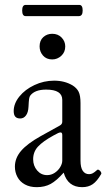

<svg xmlns="http://www.w3.org/2000/svg" viewBox="-20 -755 435 786"><path d="M394.5 -43Q377.4 -13.2 359.6 -1Q341.8 11.2 316.4 11.2Q257.8 11.2 240.7 -48.3Q211.4 -15.1 187.3 -2Q163.1 11.2 130.4 11.2Q102.1 11.2 81.8 0Q61.5 -11.2 51.3 -30.5Q41 -49.8 41 -72.8Q41 -107.9 66.4 -137.5Q91.8 -167 146 -197.3L225.1 -241.2Q234.9 -246.6 234.9 -256.8V-346.2Q234.9 -388.2 168.9 -388.2Q122.6 -388.2 104 -363.8Q100.6 -359.9 99.1 -350.1Q97.7 -340.3 96.7 -318.4Q95.7 -294.9 86.4 -282.5Q77.1 -270 63 -270Q49.3 -270 42.7 -277.3Q36.1 -284.7 36.1 -300.3Q36.1 -331.1 59.3 -359.9Q82.5 -388.7 120.8 -406.7Q159.2 -424.8 201.7 -424.8Q244.6 -424.8 277.3 -405.3Q294.4 -394.5 302 -379.2Q309.6 -363.8 309.6 -332.5V-97.2Q309.6 -69.3 318.8 -55.7Q328.1 -42 344.7 -42Q353 -42 360.1 -45.9Q367.2 -49.8 377.4 -59.1Q380.4 -62 385.3 -59.1Q390.1 -56.2 393.1 -51Q396 -45.9 394.5 -43ZM234.9 -202.1Q234.9 -212.9 228 -212.9Q223.6 -212.9 217.8 -210.2Q211.9 -207.5 198.7 -200.2Q155.3 -176.3 135.5 -154.8Q115.7 -133.3 115.7 -103Q115.7 -76.2 132.1 -57.1Q148.4 -38.1 172.9 -38.1Q189.9 -38.1 204.1 -47.6Q218.3 -57.1 226.6 -71Q234.9 -85 234.9 -97.2ZM142.1 -564.9Q142.1 -589.4 157.2 -603Q172.4 -616.7 193.8 -616.7Q217.3 -616.7 232.2 -601.3Q247.1 -585.9 247.1 -564.9Q247.1 -541.5 231 -526.6Q214.8 -511.7 193.8 -511.7Q169.9 -511.7 156 -527.6Q142.1 -543.5 142.1 -564.9ZM85 -689Q70.8 -689 70.8 -711.9Q70.8 -734.9 85 -734.9H304.7Q318.4 -734.9 318.4 -711.9Q318.4 -689 302.7 -689Z"/></svg>

Font: JuniusX
Style: Regular
Weight: 400
Designer: Peter S. Baker
Foundry: Briery Creek Software
Version: Version 1.004